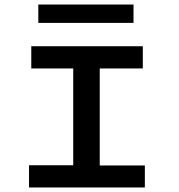

<svg xmlns="http://www.w3.org/2000/svg" viewBox="-20 -827 790 847"><path d="M108 0V-98H303V-525H118V-623H610V-525H420V-97H619V0ZM149 -726V-807H569V-726Z"/></svg>

Font: Inconsolata ExtraExpanded
Style: Bold
Weight: 700
Width: 8
Monospace: yes
Designer: Raph Levien, Cyreal, Brenton Simpson
Foundry: Raph Levien, Cyreal, Google
Version: Version 3.100; ttfautohint (v1.8.4.7-5d5b)